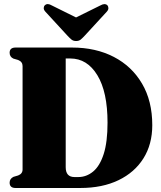

<svg xmlns="http://www.w3.org/2000/svg" viewBox="-20 -937 802 957"><path d="M28 -26.5Q28 -46 47 -55.5L70.5 -62.5Q92.5 -71 92.5 -92V-608Q92.5 -629 70.5 -638L46.5 -645Q28 -654 28 -674Q28 -700 57.5 -700H339.5Q457 -700 547 -653.5Q637 -607 688 -520.2Q739 -433.5 739 -313Q739 -218 695 -147.8Q651 -77.5 570.5 -38.8Q490 0 380 0H57.5Q28 0 28 -26.5ZM370 -54.5Q411 -54.5 444.2 -82Q477.5 -109.5 496.8 -169.2Q516 -229 516 -325.5Q516 -479 465.2 -562.2Q414.5 -645.5 330.5 -645.5H307.5V-103.5Q307.5 -54.5 351.5 -54.5ZM403.5 -760.5Q392 -748 382.8 -740.2Q373.5 -732.5 359.5 -732.5Q345 -732.5 335.8 -740.2Q326.5 -748 315 -760.5L206 -879Q197.5 -888.5 198 -897.5Q198.5 -906.5 204 -911Q216.5 -923 239 -909.5L359 -850L479.5 -909.5Q502 -922.5 515 -911Q519.5 -906.5 520.2 -897.5Q521 -888.5 512.5 -879Z"/></svg>

Font: Fraunces 144pt S050 Black
Style: Regular
Weight: 900
Version: Version 1.000; ttfautohint (v1.8.3)